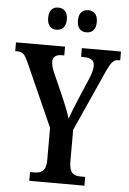

<svg xmlns="http://www.w3.org/2000/svg" viewBox="-61 -958 671 1002"><g transform="rotate(5 274.0 -457.0)"><path d="M361 -798C386 -798 410 -813 410 -856C410 -900 386 -914 361 -914C334 -914 311 -900 311 -856C311 -813 334 -798 361 -798ZM203 -798C229 -798 253 -813 253 -856C253 -900 229 -914 203 -914C178 -914 155 -900 155 -856C155 -813 178 -798 203 -798ZM131 0H420V-46H394C362 -46 336 -57 336 -118V-285L473 -590C500 -651 513 -668 540 -668H549V-714H344V-668H360C394 -668 414 -657 414 -626C414 -612 409 -589 398 -563L350 -450C332 -407 317 -370 307 -341C298 -372 286 -403 269 -442L209 -578C202 -593 196 -616 196 -631C196 -652 210 -668 242 -668H256V-714H-1V-668H9C41 -668 50 -654 68 -615L215 -285V-115C215 -57 188 -46 152 -46H131Z"/></g></svg>

Font: Noto Serif Armenian ExtraCondensed SemiBold
Style: Regular
Weight: 600
Width: 2
Designer: Monotype Design Team
Foundry: Monotype Imaging Inc.
Version: Version 2.008